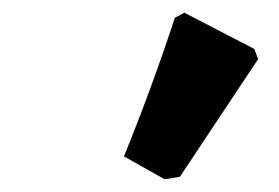

<svg xmlns="http://www.w3.org/2000/svg" viewBox="-20 -793 439 302"><path d="M263 -515 239 -511 175 -547Q220 -658 255 -765L270 -773L380 -716L386 -700Z"/></svg>

Font: Alegreya Black
Style: Italic
Weight: 900
Italic angle: -7°
Designer: Juan Pablo del Peral
Foundry: Huerta Tipografica
Version: Version 2.007; ttfautohint (v1.6)